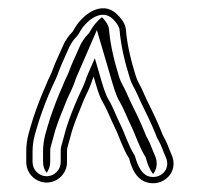

<svg xmlns="http://www.w3.org/2000/svg" viewBox="-20 -696 474 457"><path d="M179.9 -459.1C185.9 -472.5 193 -485.4 198.2 -500.8C199.4 -505.2 200.7 -508.5 202.9 -513.6C209.2 -492.2 215.3 -467.8 225.6 -451.1C234.4 -436.4 243.7 -411.8 252.3 -394.6C263.6 -372 272 -343 286.7 -319.9C287.2 -319.2 287.3 -319 287.5 -318.6V-318C293.4 -296.2 303.2 -270.7 328.1 -262.4C366.2 -249.7 408.3 -285.1 387.8 -329.2C382 -341.5 378.8 -354.5 369.5 -370.7C368.1 -373.2 366.5 -375.6 365.1 -380.4C354.4 -407.1 341.9 -433.1 329.8 -457.2L319.9 -479C313.7 -493.9 307.7 -500.2 303.2 -515.2C292.5 -549.5 282.7 -587.5 279.5 -626.6C278.5 -638.7 269.8 -650.8 259.8 -660.8C219.9 -700.7 170.5 -654.8 155.3 -624.4C154.4 -622.6 152.9 -620.5 150.7 -618.3C143.2 -610.8 137.2 -601.5 132.3 -592.3L124.1 -574C118.5 -561.4 111.1 -545.8 105.9 -531.5C101.8 -519 96.1 -511.2 90 -494.8C78.9 -470.3 67.8 -441.2 58.8 -414.2C51.8 -389.7 42.5 -367.2 42.5 -336V-310C42.5 -283.4 64.4 -261.5 91 -261.5C117.6 -261.5 139.5 -283.4 139.5 -310V-336C139.5 -339.5 139.9 -342.6 140.2 -344C144.3 -357.8 147.4 -370.1 151.2 -383.9C158.9 -409 170.3 -434.2 179.9 -459.1ZM301.2 -324.6C300.9 -325.3 299.6 -327.6 299.3 -328.1C286.1 -348.7 276.3 -380.2 265.7 -401.4C257.6 -417.5 248.6 -442 238.4 -458.9C229.9 -472.7 223.7 -496 217.3 -517.8L205.7 -557.5L189.2 -519.6C186.9 -514.4 185.2 -509.8 183.8 -505.1C178.8 -490.6 172.5 -479.4 166.2 -465.2C155.6 -441.2 145 -414.8 136.8 -388.1C132.8 -373.3 130 -362.3 125.8 -348C124.7 -343.7 124.5 -340.8 124.5 -336V-310C124.5 -291.7 109.3 -276.5 91 -276.5C72.7 -276.5 57.5 -291.7 57.5 -310V-336C57.5 -364.1 65.9 -384.6 73.2 -409.8C82.4 -437.4 92.8 -464.6 103.7 -488.6C110.2 -502.9 115.2 -511.9 120.1 -526.5C124.8 -539.4 132.2 -555.3 137.8 -568L145.7 -585.7C150.6 -594.6 155.4 -601.8 161.3 -607.7C164.4 -610.8 166.9 -614.1 168.7 -617.7C181.5 -643.3 220.5 -678.9 249.2 -650.2C258.3 -641.1 264 -631.4 264.5 -625.4C267.9 -584.6 278 -545.5 288.8 -510.8C294.2 -492.9 300.7 -486 306.1 -473L316.2 -450.8C328.3 -426.7 341.1 -400 350.8 -375.7C353.6 -367.3 355.2 -365.5 356.5 -363.3C364.8 -348.8 367.6 -337 374.2 -322.8C388.8 -291.5 359.6 -267.7 332.9 -276.6C316.7 -282 307.6 -301.8 301.2 -324.6ZM140.4 -461.4C146.6 -475.3 153.4 -487.4 158.4 -502.5C159.7 -506.9 161.2 -510.9 163.5 -516L210.6 -624.5L242.7 -515.2C249 -493.7 255.3 -469.6 264.6 -454.4C274.1 -438.5 283.3 -414.1 291.6 -397.4C302.6 -375.3 311.7 -345.3 325.6 -323.5C326.4 -322.3 326.9 -321 327.5 -319.8V-318.8C331 -306.1 336.3 -291.7 344.4 -281.9C352.5 -291.5 356.9 -308.3 348.4 -326.6C342.2 -339.8 339.1 -352.3 330.4 -367.6C329.1 -369.8 327.2 -372.7 325.4 -378.5C315.1 -404.3 302.5 -430.4 290.4 -454.6L280.4 -476.6C274.6 -490.6 268.3 -497.2 263.4 -513.5C252.7 -547.9 242.8 -586.4 239.5 -626.2C238.7 -635.8 231.7 -646 222.8 -655.1C211.3 -646.4 200.1 -632.5 194.6 -621.6C193.3 -618.9 191.2 -616.1 188.1 -613C182 -606.9 176.5 -598.6 171.6 -589.6L163.6 -571.6C158 -558.9 150.5 -543.2 145.6 -529.5C141.1 -516 135.5 -508.7 129.6 -492.5C118.4 -467.7 107.7 -439.8 98.6 -412.5C91.5 -387.8 82.5 -366 82.5 -336V-310C82.5 -300.2 85.8 -291.5 91 -284.7C95.7 -290.9 99.5 -300.2 99.5 -310V-336C99.5 -340 99.8 -342.9 100.4 -345.5C104.6 -359.6 107.6 -371.3 111.4 -385.5C119.4 -411.5 130.7 -436.3 140.4 -461.4Z"/></svg>

Font: HoneyBee
Style: Blur
Weight: 700
Foundry: Cannot Into Space Fonts
Version: Version 0.89